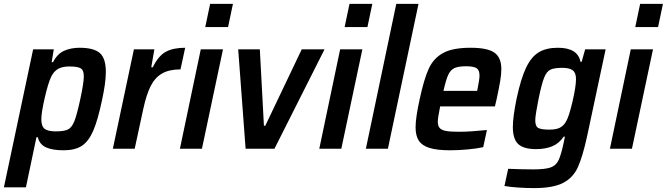

<svg xmlns="http://www.w3.org/2000/svg" viewBox="-48 -763 3421 985"><path d="M122 -510H228L217 -444H224Q246 -487 281 -502.5Q316 -518 360 -518Q433 -518 464 -491Q495 -464 495 -394Q495 -340 476 -252Q454 -147 430.5 -92.5Q407 -38 372 -15Q337 8 278 8Q221 8 188 -7Q155 -22 146 -59H139L85 198H-28ZM364 -255Q382 -339 382 -371Q382 -403 366 -412.5Q350 -422 307 -422Q271 -422 249 -409Q227 -396 214 -368Q199 -337 181.5 -261Q164 -185 164 -151Q164 -116 180.5 -102.5Q197 -89 238 -89Q281 -89 301 -99Q321 -109 334 -142.5Q347 -176 364 -255Z M639 -510H744L728 -418H736Q764 -476 802 -497Q840 -518 902 -518L878 -407Q820 -407 783.5 -386Q747 -365 725 -321.5Q703 -278 687 -204L643 0H531Z M1005 -624 1030 -743H1147L1122 -624ZM875 0 982 -510H1096L988 0Z M1212 0 1174 -510H1285L1306 -118H1313L1500 -510H1617L1360 0Z M1720 -624 1745 -743H1862L1837 -624ZM1590 0 1697 -510H1811L1703 0Z M1829 0 1985 -743H2099L1942 0Z M2084 -110Q2084 -159 2105 -254Q2127 -357 2151.5 -410.5Q2176 -464 2225 -491Q2274 -518 2366 -518Q2454 -518 2489 -492.5Q2524 -467 2524 -409Q2524 -382 2518 -346.5Q2512 -311 2500 -255L2491 -217H2210Q2198 -157 2198 -139Q2198 -117 2208 -106Q2218 -95 2241 -91Q2264 -87 2308 -87Q2362 -87 2450 -96L2431 -8Q2400 -1 2352.5 3.5Q2305 8 2262 8Q2194 8 2155.5 -4Q2117 -16 2100.5 -41.5Q2084 -67 2084 -110ZM2400 -297 2402 -307Q2412 -357 2412 -375Q2412 -404 2396.5 -413.5Q2381 -423 2343 -423Q2303 -423 2283 -413.5Q2263 -404 2251.5 -379Q2240 -354 2227 -297Z M2540 191 2559 103Q2633 106 2687 106Q2749 106 2777 96Q2805 86 2818 58Q2831 30 2845 -36L2850 -62H2844Q2820 -27 2785 -12.5Q2750 2 2702 2Q2639 2 2611 -23.5Q2583 -49 2583 -112Q2583 -161 2602 -256Q2624 -359 2650.5 -415Q2677 -471 2715.5 -494.5Q2754 -518 2814 -518Q2916 -518 2930 -446H2936L2954 -510H3059L2964 -64Q2941 41 2916.5 95Q2892 149 2840.5 175.5Q2789 202 2692 202Q2652 202 2608.5 199Q2565 196 2540 191ZM2855 -138Q2871 -164 2889 -241.5Q2907 -319 2907 -358Q2907 -389 2890.5 -402Q2874 -415 2838 -415Q2795 -415 2775.5 -405.5Q2756 -396 2743.5 -364.5Q2731 -333 2715 -256Q2708 -220 2703 -190.5Q2698 -161 2698 -146Q2698 -115 2713.5 -106.5Q2729 -98 2771 -98Q2803 -98 2822.5 -107Q2842 -116 2855 -138Z M3211 -624 3236 -743H3353L3328 -624ZM3081 0 3188 -510H3302L3194 0Z"/></svg>

Font: Saira Semi Condensed Medium
Style: Italic
Weight: 500
Width: 4
Italic angle: -12°
Designer: Hector Gatti with collaboration of the Omnibus-Type team
Foundry: Omnibus-Type
Version: Version 1.001; ttfautohint (v1.8)